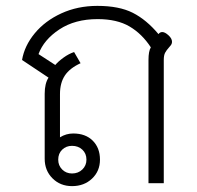

<svg xmlns="http://www.w3.org/2000/svg" viewBox="-20 -623 670 653"><path d="M132 -83V-304Q132 -339 145 -359L55 -419Q63 -467 98 -509.5Q133 -552 188.5 -577.5Q244 -603 311 -603Q385 -603 431.5 -579.5Q478 -556 519 -507Q524 -514 532 -514Q541 -514 553 -503Q565 -492 565 -481Q565 -474 560.5 -468.5Q556 -463 555 -462Q546 -452 541.5 -443.5Q537 -435 537 -419V0H485V-419Q485 -449 493 -462Q463 -508 420.5 -533Q378 -558 312 -558Q235 -558 182 -523Q129 -488 111 -439L168 -402Q178 -414 196 -427Q214 -440 232 -446L254 -408Q217 -391 200.5 -366Q184 -341 184 -303V-156Q205 -169 229 -169Q271 -169 295.5 -144.5Q320 -120 320 -80Q320 -41 293 -15.5Q266 10 225 10Q185 10 158.5 -16.5Q132 -43 132 -83ZM274 -80Q274 -101 260 -114Q246 -127 225 -127Q205 -127 191.5 -114Q178 -101 178 -80Q178 -60 191.5 -46.5Q205 -33 225 -33Q246 -33 260 -46.5Q274 -60 274 -80Z"/></svg>

Font: Niramit ExtraLight
Style: Regular
Weight: 200
Designer: Katatrad Aksorn Co.,Ltd.
Foundry: Cadson Demak Co.,Ltd.
Version: Version 1.000; ttfautohint (v1.6)